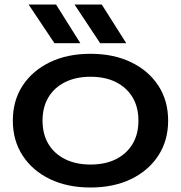

<svg xmlns="http://www.w3.org/2000/svg" viewBox="-20 -819 804 853"><path d="M382 14Q279 14 201.5 -23.5Q124 -61 80.5 -128Q37 -195 37 -283Q37 -372 80.5 -438.5Q124 -505 201.5 -542.5Q279 -580 382 -580Q485 -580 562.5 -542.5Q640 -505 683.5 -438.5Q727 -372 727 -283Q727 -195 683.5 -128Q640 -61 562.5 -23.5Q485 14 382 14ZM382 -88Q448 -88 495.5 -112Q543 -136 569 -179.5Q595 -223 595 -283Q595 -343 569 -386.5Q543 -430 495.5 -454Q448 -478 382 -478Q317 -478 269 -454Q221 -430 195 -386.5Q169 -343 169 -283Q169 -223 195 -179.5Q221 -136 269 -112Q317 -88 382 -88ZM432 -799 541 -627H425L311 -799ZM229 -799 337 -627H222L107 -799Z"/></svg>

Font: Unbounded
Style: Regular
Weight: 400
Designer: Luke Prowse, Jean-Baptiste Morizot, Fátima Lázaro, Florian Runge
Foundry: NaN
Version: Version 1.701;gftools[0.9.28.dev5+ged2979d]